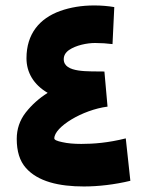

<svg xmlns="http://www.w3.org/2000/svg" viewBox="-20 -674 533 694"><path d="M152.3 -338.4C120.6 -318.4 94.2 -294.4 72.8 -267.1C51.3 -239.3 40.5 -207.5 40.5 -171.9C40.5 -127 51.3 -92.3 73.2 -67.4C116.7 -17.6 193.4 0 283.2 0C335.4 0 394.5 -6.8 451.2 -20.5L434.6 -173.8C370.6 -157.7 317.4 -153.8 273.9 -153.8C247.1 -153.8 224.1 -155.8 205.1 -160.2C186 -164.1 176.3 -168.5 176.3 -173.8C176.3 -214.8 277.3 -276.9 368.7 -288.6L357.4 -415.5C302.2 -417 210.4 -409.2 210.4 -460C210.4 -473.1 216.8 -484.4 229.5 -493.2C254.4 -510.3 293.9 -518.6 323.7 -518.6C345.7 -518.6 366.7 -517.1 386.7 -514.6L393.1 -648.4C370.1 -652.3 345.7 -654.3 320.3 -654.3C275.4 -654.3 234.4 -647.5 197.3 -634.3C123 -607.4 75.7 -551.8 75.7 -463.4C75.7 -412.6 101.1 -368.2 152.3 -338.4Z"/></svg>

Font: Vazirmatn Black
Style: Regular
Weight: 900
Designer: Saber Rastikerdar
Foundry: Saber Rastikerdar
Version: Version 33.003